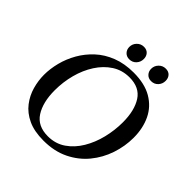

<svg xmlns="http://www.w3.org/2000/svg" viewBox="-228 -1053 1243 1243"><g transform="rotate(45 394.0 -431.0)"><path d="M757 -412Q757 -334 731.5 -258Q706 -182 655.5 -120.5Q605 -59 530 -22.5Q455 14 357 14Q272 14 214.5 -13Q157 -40 122.5 -85Q88 -130 73 -183.5Q58 -237 58 -290Q58 -345 73 -404Q88 -463 119 -517.5Q150 -572 197.5 -616Q245 -660 310.5 -685.5Q376 -711 459 -711Q560 -711 626 -672.5Q692 -634 724.5 -566.5Q757 -499 757 -412ZM637 -433Q637 -541 595.5 -605.5Q554 -670 462 -670Q395 -670 342.5 -636Q290 -602 253 -544.5Q216 -487 197 -415.5Q178 -344 178 -268Q178 -159 220.5 -92.5Q263 -26 357 -26Q426 -26 478.5 -62Q531 -98 566.5 -157.5Q602 -217 619.5 -289Q637 -361 637 -433ZM377 -751Q352 -751 336.5 -767.5Q321 -784 321 -808Q321 -836 340.5 -856Q360 -876 388 -876Q414 -876 428.5 -860Q443 -844 443 -819Q443 -791 424.5 -771Q406 -751 377 -751ZM577 -751Q552 -751 536.5 -767.5Q521 -784 521 -808Q521 -836 540.5 -856Q560 -876 588 -876Q614 -876 628.5 -860Q643 -844 643 -819Q643 -791 624.5 -771Q606 -751 577 -751Z"/></g></svg>

Font: Tiro Telugu
Style: Italic
Weight: 400
Italic angle: -11°
Designer: Telugu: John Hudson & Fiona Ross, assisted by Kaja Sojewska. Latin: John Hudson with Paul Hanslow, assisted by Kaja Soje
Foundry: Tiro Typeworks Ltd.
Version: Version 1.52